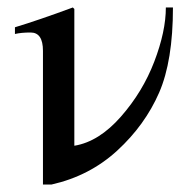

<svg xmlns="http://www.w3.org/2000/svg" viewBox="-20 -480 495 514"><path d="M424 -460H443Q443 -317 406 -232Q368 -145 294 -77Q220 -9 118 14H95V-344Q95 -393 62 -393Q37 -393 20 -389V-407Q83 -426 175 -460L179 -456V-90H180Q245 -101 303.5 -167.5Q362 -234 393 -315Q424 -396 424 -460Z"/></svg>

Font: STIX Math
Style: Regular
Weight: 400
Designer: MicroPress Inc., with final additions and corrections provided by Coen Hoffman, Elsevier (retired)
Version: Version 1.1.1